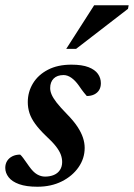

<svg xmlns="http://www.w3.org/2000/svg" viewBox="-25 -697 508 729"><path d="M51.5 -110Q56.5 -106 63.2 -96.8Q70 -87.5 85.5 -65.5Q101 -43.5 115.8 -35Q130.5 -26.5 146 -26.5Q165 -26.5 179.8 -32.8Q194.5 -39 202.8 -51.8Q211 -64.5 211 -82Q211 -95.5 206 -109.5Q201 -123.5 187.8 -140.8Q174.5 -158 149 -181.5Q124 -205.5 108.8 -226.5Q93.5 -247.5 87 -267.5Q80.5 -287.5 80.5 -309Q80.5 -348 100.2 -380.5Q120 -413 157 -432.2Q194 -451.5 246 -451.5Q286.5 -451.5 311 -442Q335.5 -432.5 346.8 -416.5Q358 -400.5 358 -381Q358 -366 351.5 -355.2Q345 -344.5 333 -338.5Q321 -332.5 304.5 -332.5Q300.5 -337 293.8 -345.2Q287 -353.5 274 -372.5Q260.5 -391.5 245.8 -401.8Q231 -412 216.5 -412Q192 -412 178.8 -398.8Q165.5 -385.5 165.5 -362.5Q165.5 -351 171 -338Q176.5 -325 190.2 -307.2Q204 -289.5 229 -264Q254.5 -238 269 -216Q283.5 -194 290 -174.2Q296.5 -154.5 296.5 -135.5Q296.5 -95.5 273.2 -62Q250 -28.5 209.5 -8.2Q169 12 117 12Q74.5 12 47.5 2.2Q20.5 -7.5 7.8 -24Q-5 -40.5 -5 -59.5Q-5 -74.5 2 -85.8Q9 -97 21.8 -103.5Q34.5 -110 51.5 -110ZM226.5 -511.5 332.5 -677H463.5L461 -663.5L264 -511.5Z"/></svg>

Font: Newsreader 24pt SemiBold
Style: Italic
Weight: 600
Italic angle: -17°
Designer: Hugues Gentile
Foundry: Production Type
Version: Version 1.003